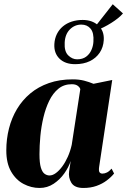

<svg xmlns="http://www.w3.org/2000/svg" viewBox="-20 -898 615 929"><path d="M459.5 -89.5Q457 -70.5 461.8 -64.2Q466.5 -58 475.5 -58Q486.5 -58 497.5 -63.5Q508.5 -69 520 -82L532 -58.5Q518 -41 496.5 -24.8Q475 -8.5 446.8 1.5Q418.5 11.5 383.5 11.5Q340.5 11.5 325.2 -13.8Q310 -39 314.5 -69.5L322 -119Q312.5 -89.5 291.5 -59.5Q270.5 -29.5 239.8 -9Q209 11.5 171.5 11.5Q131 11.5 94 -8Q57 -27.5 33.8 -67.8Q10.5 -108 10.5 -170Q10.5 -225.5 23.5 -276.5Q36.5 -327.5 62.2 -370.5Q88 -413.5 126.5 -445.8Q165 -478 216.5 -496Q268 -514 331.5 -514Q362.5 -514 386.8 -507.8Q411 -501.5 432.5 -492.5L523 -511ZM368.5 -466.5Q366.5 -475 356.2 -482.8Q346 -490.5 327.5 -490.5Q289.5 -490.5 262.8 -468.8Q236 -447 218.2 -410.5Q200.5 -374 190 -329.5Q179.5 -285 175.2 -238.8Q171 -192.5 171 -152Q171 -109 177.8 -87Q184.5 -65 195.8 -57Q207 -49 219.5 -49Q234.5 -49 250.2 -60.5Q266 -72 281 -92.2Q296 -112.5 308 -139.2Q320 -166 327 -197ZM343.5 -587.5Q295 -587.5 267.8 -614.2Q240.5 -641 243 -685Q244.5 -711.5 255.2 -733.2Q266 -755 284.2 -770.2Q302.5 -785.5 327 -793.5Q351.5 -801.5 380 -801.5Q426 -801.5 455.5 -775Q485 -748.5 482 -703.5Q480 -669.5 462.5 -643.2Q445 -617 414.8 -602.2Q384.5 -587.5 343.5 -587.5ZM353 -611Q379.5 -611 396.5 -623.5Q413.5 -636 422.2 -655.8Q431 -675.5 432 -696.5Q435 -739 418.5 -759Q402 -779 373.5 -779Q341.5 -779 318.2 -755.8Q295 -732.5 293 -692Q290.5 -649.5 310 -630.2Q329.5 -611 353 -611ZM443 -749 432 -758.5 525.5 -877.5 575 -833Q565.5 -822 550.8 -810Q536 -798 518 -786.8Q500 -775.5 482 -766.5Q464 -757.5 448 -751.5Z"/></svg>

Font: Merriweather 144pt ExtraBold
Style: Italic
Weight: 800
Italic angle: -7.8°
Version: Version 2.101